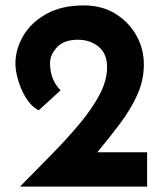

<svg xmlns="http://www.w3.org/2000/svg" viewBox="-20 -690 612 710"><path d="M54 0Q116 -63 173.5 -121.5Q231 -180 276.5 -235Q322 -290 349 -341.5Q376 -393 376 -442Q376 -491 345 -517Q314 -543 268 -543Q216 -543 190.5 -515Q165 -487 165 -457Q165 -425 175 -400Q185 -375 204 -356L123 -282Q95 -297 76 -328Q57 -359 47 -394Q37 -429 37 -454Q37 -508 66 -557.5Q95 -607 151.5 -638.5Q208 -670 290 -670Q357 -670 407 -639Q457 -608 484.5 -558.5Q512 -509 512 -452Q512 -393 487.5 -339Q463 -285 423.5 -232.5Q384 -180 340 -127H524V0Z"/></svg>

Font: Reem Kufi SemiBold
Style: Regular
Weight: 600
Designer: Khaled Hosny
Version: Version 1.001